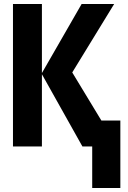

<svg xmlns="http://www.w3.org/2000/svg" viewBox="-20 -734 640 962"><path d="M583 208V-130H488L342 -371L552 -714H389L190 -368V-714H45V0H190V-362L393 0H442V208Z"/></svg>

Font: Noto Sans Mono UI
Style: Bold
Weight: 700
Designer: Monotype Design team
Foundry: Monotype Imaging Inc.
Version: 1.000